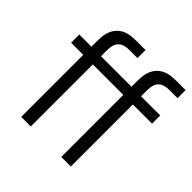

<svg xmlns="http://www.w3.org/2000/svg" viewBox="-191 -890 1044 1044"><g transform="rotate(45 331.0 -367.5)"><path d="M197 0V-477H431.5V0H505V-477H652.5V-540H505V-588C505 -646.5 532.5 -673 588.5 -673H652.5V-735H583.5C542 -735 497.5 -731 465 -695.5C435.5 -663.5 431.5 -621.5 431.5 -580V-540H197V-588C197 -646.5 224.5 -673 280.5 -673H344.5V-735H275.5C234 -735 189.5 -731 157 -695.5C127.5 -663.5 123.5 -621.5 123.5 -580V-540H30V-477H123.5V0Z"/></g></svg>

Font: Manrope
Style: Regular
Weight: 400
Designer: Mikhail Sharanda
Foundry: Mikhail Sharanda
Version: Version 4.505